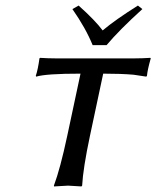

<svg xmlns="http://www.w3.org/2000/svg" viewBox="-20 -671 565 694"><path d="M314.9 -507.8Q289.6 -569.8 241.7 -638.2L264.2 -650.9Q323.7 -597.7 351.1 -561Q397.5 -600.1 478.5 -650.9L494.6 -638.2Q411.6 -563 365.2 -507.8ZM271 -404.8Q146.5 -404.8 110.8 -394L109.4 -397Q117.2 -419.9 122.6 -460L125 -461.9Q154.8 -460 179.7 -460H467.8Q493.2 -460 523.4 -461.9L524.9 -460Q513.2 -418.9 511.2 -397L508.8 -394Q508.8 -394 462.9 -400.9Q418 -404.8 353 -404.8L305.2 -180.2Q280.3 -63 276.9 0L274.4 2.9Q272.5 2.9 226.1 0L175.3 2.9L174.8 0Q197.8 -61.5 223.1 -180.2Z"/></svg>

Font: Linux Biolinum Capitals O
Style: Italic Samll Caps
Weight: 400
Italic angle: -12°
Designer: Philipp H. Poll
Foundry: Philipp H. Poll
Version: Version 0.6.2